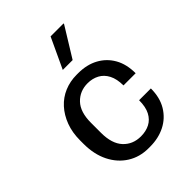

<svg xmlns="http://www.w3.org/2000/svg" viewBox="-218 -868 991 991"><g transform="rotate(-45 277.5 -373.0)"><path d="M278 10Q214 10 164 -21.5Q114 -53 85.5 -110Q57 -167 57 -244V-268Q57 -326 74.5 -372.5Q92 -419 122.5 -452.5Q153 -486 194.5 -503.5Q236 -521 284 -521H295Q358 -521 405 -495.5Q452 -470 478.5 -423.5Q505 -377 505 -311H416Q416 -358 400 -389Q384 -420 356 -435Q328 -450 293 -450Q236 -450 198.5 -411Q161 -372 161 -293V-220Q161 -141 198 -101Q235 -61 294 -61Q331 -61 359 -75.5Q387 -90 403 -120.5Q419 -151 419 -200H505Q505 -133 476.5 -86Q448 -39 399.5 -14.5Q351 10 290 10ZM251 -589 329 -756H423L424 -753L323 -589Z"/></g></svg>

Font: Chivo Medium
Style: Regular
Weight: 400
Version: Version 2.002